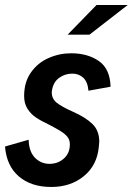

<svg xmlns="http://www.w3.org/2000/svg" viewBox="-33 -734 528 764"><path d="M-13 -151 81 -178Q82 -131 106 -106.5Q130 -82 164 -82Q197 -82 221 -103Q245 -124 245 -160Q245 -178 234.5 -190.5Q224 -203 204.5 -214.5Q185 -226 164 -237Q130 -253 110 -266.5Q90 -280 76.5 -301Q63 -322 63 -352Q63 -407 90 -445.5Q117 -484 160 -503Q203 -522 250 -522Q316 -522 360.5 -491Q405 -460 407 -389L319 -373Q316 -408 298.5 -424.5Q281 -441 255 -441Q225 -441 202 -424Q179 -407 174 -375Q173 -372 173 -366Q173 -341 193 -325Q213 -309 256 -290Q308 -267 335 -240.5Q362 -214 362 -170Q362 -164 360 -148Q353 -76 300.5 -33Q248 10 171 10Q91 10 42 -32Q-7 -74 -13 -151ZM351 -714H475L323 -596H236Z"/></svg>

Font: Decalotype SemiBold Italic
Style: Regular
Weight: 600
Italic angle: -12°
Designer: Alfredo Marco Pradil
Foundry: Alfredo Marco Pradil
Version: Version 1.0